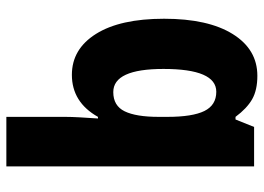

<svg xmlns="http://www.w3.org/2000/svg" viewBox="-130 -670 810 589"><g transform="rotate(-90 274.5 -375.0)"><path d="M211 -580Q211 -560 209.5 -534Q208 -508 206 -479H211Q256 -559 340 -559Q419 -559 465.5 -485Q512 -411 512 -276Q512 -141 465 -65.5Q418 10 337 10Q293 10 265 -6Q237 -22 211 -57H203L180 0H59V-760H211ZM287 -432Q245 -432 228 -397Q211 -362 211 -293V-266Q211 -189 229 -152.5Q247 -116 288 -116Q358 -116 358 -278Q358 -432 287 -432Z"/></g></svg>

Font: Noto Sans Devanagari Condensed ExtraBold
Style: Regular
Weight: 800
Width: 3
Designer: Jelle Bosma - Monotype Design Team
Foundry: Monotype Imaging Inc.
Version: Version 2.004; ttfautohint (v1.8.4.7-5d5b)